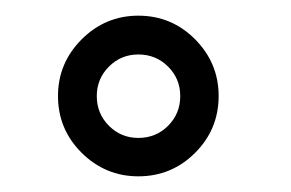

<svg xmlns="http://www.w3.org/2000/svg" viewBox="-20 -785 371 245"><path d="M156.5 -560Q114.5 -560 84.2 -590Q54 -620 54 -662.5Q54 -704.5 84.2 -734.8Q114.5 -765 156.5 -765Q199 -765 229 -734.8Q259 -704.5 259 -662.5Q259 -620 229 -590Q199 -560 156.5 -560ZM156.5 -609Q179 -609 194.5 -624.5Q210 -640 210 -662.5Q210 -684.5 194.5 -700Q179 -715.5 156.5 -715.5Q134.5 -715.5 119 -700Q103.5 -684.5 103.5 -662.5Q103.5 -640 119 -624.5Q134.5 -609 156.5 -609Z"/></svg>

Font: Epilogue Medium
Style: Regular
Weight: 500
Designer: Tyler Finck
Foundry: Etcetera Type Co
Version: Version 2.111; ttfautohint (v1.8.3)